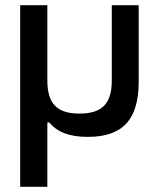

<svg xmlns="http://www.w3.org/2000/svg" viewBox="-20 -520 605 742"><path d="M58 202H163V-47H170C201 -10 247 9 319 9C454 9 516 -57 516 -205V-500H412V-209C412 -120 375 -81 287 -81C200 -81 163 -120 163 -209V-500H58Z"/></svg>

Font: LT Wave Alt Medium
Style: Regular
Weight: 500
Designer: Daniel Lyons
Version: Version 2.5 (Glyphs App)